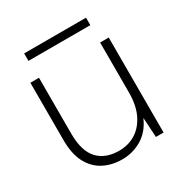

<svg xmlns="http://www.w3.org/2000/svg" viewBox="-152 -740 826 868"><g transform="rotate(-30 261.5 -306.5)"><path d="M240 12Q186 12 143.5 -10Q101 -32 76.5 -78Q52 -124 52 -197V-496H97V-204Q97 -114 136 -71.5Q175 -29 247 -29Q296 -29 334 -53Q372 -77 394 -123Q416 -169 416 -236V-496H461V0H421L415 -101H414Q389 -44 342 -16Q295 12 240 12ZM94 -586V-625H417V-586Z"/></g></svg>

Font: DM Sans 28pt ExtraLight
Style: Regular
Weight: 250
Version: Version 4.004;gftools[0.9.30]